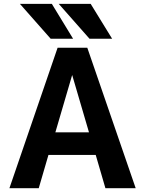

<svg xmlns="http://www.w3.org/2000/svg" viewBox="-20 -982 754 1004"><path d="M269.5 -290H445.3L357.4 -589.8ZM29.3 2 281.2 -732.4H436.5L689.5 2H531.2L480.5 -171.9H233.4L182.6 2ZM454.1 -961.9 566.4 -779.3H448.2L287.1 -961.9ZM251 -961.9 362.3 -779.3H245.1L84 -961.9Z"/></svg>

Font: Gen Shin Gothic Bold
Style: Bold
Weight: 700
Designer: [Source Han Sans]
Ryoko NISHIZUKA  (kana & ideographs); Paul D. Hunt (Latin, Greek & Cyrillic); Wenlong ZHANG  (bopomofo
Version: Version 1.002.20150607